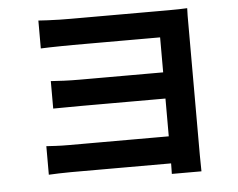

<svg xmlns="http://www.w3.org/2000/svg" viewBox="-53 -790 1106 891"><g transform="rotate(-5 500.0 -344.5)"><path d="M157 -726Q173 -725 200 -723.5Q227 -722 256 -721.5Q285 -721 308 -721Q333 -721 369.5 -721Q406 -721 448 -721Q490 -721 535 -721Q580 -721 622.5 -721Q665 -721 701 -721Q737 -721 763 -721Q786 -721 810.5 -721.5Q835 -722 850 -723Q849 -711 849 -687.5Q849 -664 849 -642Q849 -630 849 -587.5Q849 -545 849 -485Q849 -425 849 -358Q849 -291 849 -226.5Q849 -162 849 -112Q849 -62 849 -38Q849 -22 849.5 0Q850 22 850 37H712Q712 27 712.5 11.5Q713 -4 713 -21Q713 -38 713 -50Q713 -81 713 -131Q713 -181 713 -239.5Q713 -298 713 -356.5Q713 -415 713 -466.5Q713 -518 713 -553.5Q713 -589 713 -599Q701 -599 673.5 -599Q646 -599 609 -599Q572 -599 530 -599Q488 -599 446.5 -599Q405 -599 369 -599Q333 -599 308 -599Q285 -599 255.5 -598.5Q226 -598 199.5 -597.5Q173 -597 157 -596ZM190 -441Q216 -439 251.5 -437.5Q287 -436 322 -436Q338 -436 375 -436Q412 -436 460.5 -436Q509 -436 560.5 -436Q612 -436 658 -436Q704 -436 736 -436Q768 -436 776 -436V-314Q768 -314 736 -314Q704 -314 658 -314Q612 -314 560.5 -314Q509 -314 460.5 -314Q412 -314 375.5 -314Q339 -314 323 -314Q288 -314 250 -313.5Q212 -313 190 -313ZM143 -142Q159 -141 186 -139.5Q213 -138 247 -138Q266 -138 308.5 -138Q351 -138 406 -138Q461 -138 520 -138Q579 -138 633 -138Q687 -138 725.5 -138Q764 -138 777 -138V-12Q760 -12 720 -12Q680 -12 626.5 -12Q573 -12 515 -12Q457 -12 403 -12Q349 -12 307 -12Q265 -12 246 -12Q220 -12 190 -11Q160 -10 143 -9Z"/></g></svg>

Font: Noto Sans SC Thin
Style: Bold
Weight: 700
Version: Version 2.004-H2;hotconv 1.0.118;makeotfexe 2.5.65603